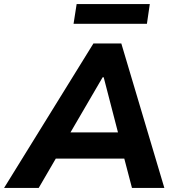

<svg xmlns="http://www.w3.org/2000/svg" viewBox="-59 -917 862 937"><path d="M-39 0 397 -705H533L743 0H585L535 -191L586 -143H174L240 -189L130 0ZM442 -540 267 -240 247 -271H555L525 -239L447 -540ZM300 -801 315 -897H672L658 -801Z"/></svg>

Font: Nunito Sans 9pt ExtraBold
Style: Italic
Weight: 800
Italic angle: -9°
Version: Version 3.101;gftools[0.9.27]